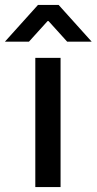

<svg xmlns="http://www.w3.org/2000/svg" viewBox="-65 -763 394 783"><path d="M79 -527H182V0H79ZM90 -743H174L309 -593H209L133 -677H129L53 -593H-45Z"/></svg>

Font: Lopes Sans Medium
Style: Regular
Weight: 500
Designer: Gabriel Lam, Diego Maldonado
Foundry: TypeRant, Foresti Design
Version: Version 4.000